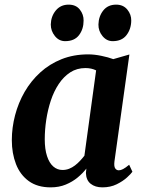

<svg xmlns="http://www.w3.org/2000/svg" viewBox="-20 -798 616 828"><path d="M473.5 -101.5Q471 -80.5 476.8 -72Q482.5 -63.5 492.5 -63.5Q500.5 -63.5 511 -69Q521.5 -74.5 537 -87.5L551 -57.5Q545.5 -49 527.8 -32.8Q510 -16.5 483 -3.2Q456 10 421.5 10Q390.5 10 371 -5.5Q351.5 -21 350.5 -52L352.5 -71Q337 -51 314.8 -32.5Q292.5 -14 263.5 -2Q234.5 10 198.5 10Q141.5 10 104.2 -17Q67 -44 49 -90.2Q31 -136.5 31 -193.5Q31 -247.5 45 -301Q59 -354.5 86.2 -401.8Q113.5 -449 153.5 -485.5Q193.5 -522 245.5 -542.8Q297.5 -563.5 360.5 -563.5Q387 -563.5 417.2 -557.2Q447.5 -551 468.5 -543L538 -563ZM394.5 -494.5Q384.5 -499.5 373 -502Q361.5 -504.5 348.5 -504.5Q311.5 -504.5 283 -486Q254.5 -467.5 233.5 -436Q212.5 -404.5 199.2 -364.5Q186 -324.5 179.5 -281.5Q173 -238.5 173 -197.5Q173 -154.5 182.8 -124.8Q192.5 -95 209.8 -80Q227 -65 249.5 -65Q264.5 -65 278 -70.2Q291.5 -75.5 303.2 -84.5Q315 -93.5 325.2 -104.5Q335.5 -115.5 344 -126.5ZM261 -620.5Q234.5 -620.5 216.8 -642.5Q199 -664.5 199 -692.5Q200 -728 220.8 -753Q241.5 -778 276 -778Q307.5 -778 324.2 -756.8Q341 -735.5 340.5 -709Q340.5 -672.5 320.8 -646.5Q301 -620.5 261 -620.5ZM466 -620.5Q440 -620.5 422 -642.5Q404 -664.5 404.5 -692.5Q405.5 -728 425.5 -753Q445.5 -778 481 -778Q511.5 -778 529 -756.8Q546.5 -735.5 546 -709Q545.5 -672.5 525.5 -646.5Q505.5 -620.5 466 -620.5Z"/></svg>

Font: Merriweather 28pt
Style: Bold Italic
Weight: 700
Italic angle: -7.8°
Version: Version 2.101